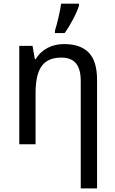

<svg xmlns="http://www.w3.org/2000/svg" viewBox="-20 -786 629 1046"><path d="M419.9 240.2V-345.2Q419.9 -408.7 394.3 -440.4Q368.7 -472.2 314 -472.2Q274.4 -472.2 247.6 -459.5Q220.7 -446.8 204.3 -421.9Q188 -397 180.9 -360.8Q173.8 -324.7 173.8 -277.8V0H85V-536.1H157.2L169.9 -463.9H174.8Q187 -484.9 203.9 -500.2Q220.7 -515.6 240.7 -525.9Q260.7 -536.1 283.2 -541Q305.7 -545.9 329.1 -545.9Q418.5 -545.9 463.6 -499.3Q508.8 -452.6 508.8 -350.1V240.2ZM279.3 -619.1Q284.2 -633.8 289.1 -652.6Q293.9 -671.4 298.6 -691.2Q303.2 -710.9 307.1 -730.5Q311 -750 313 -766.1H410.2V-755.9Q407.2 -744.1 399.2 -725.1Q391.1 -706.1 380.1 -684.8Q369.1 -663.6 356.4 -642.6Q343.8 -621.6 332 -606H279.3Z"/></svg>

Font: Genotype
Style: Regular
Weight: 400
Foundry: Ascender Corporation
Version: Version 1.00